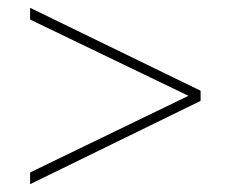

<svg xmlns="http://www.w3.org/2000/svg" viewBox="-20 -659 591 491"><path d="M462 -414 57 -609V-639L493 -427V-401L57 -188V-218Z"/></svg>

Font: Noto Sans Oriya UI Thin
Style: Regular
Weight: 100
Designer: Amélie Bonet and Sol Matas
Foundry: Google LLC
Version: Version 2.000